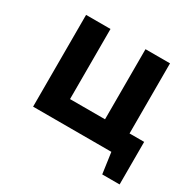

<svg xmlns="http://www.w3.org/2000/svg" viewBox="-129 -591 834 828"><g transform="rotate(30 288.0 -176.5)"><path d="M564 104H477.5L462.9 0H73.2V-457H194.8V-107.9H369.1V-457H491.2V-107.9H564Z"/></g></svg>

Font: PT Astra Sans
Style: Bold
Weight: 700
Designer: A.Korolkova, I. Chaeva
Foundry: ParaType Ltd
Version: Version 1.001; ttfautohint (v1.6)